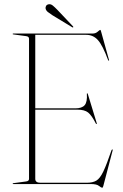

<svg xmlns="http://www.w3.org/2000/svg" viewBox="-20 -856 574 893"><path d="M39 -698Q39 -700 42 -700H411Q424.5 -700 434.2 -708.5Q444 -717 446 -717Q447 -717 447.8 -716.2Q448.5 -715.5 450 -710L487 -577Q488.5 -574 486 -574Q484 -574 483 -576Q457.5 -645 435.5 -669.5Q413.5 -694 381 -694H144V-352H330Q361 -352 373.8 -366.8Q386.5 -381.5 384 -419Q384 -422 385 -422Q387.5 -423 389 -417L430 -283Q431.5 -279 429 -279Q428 -279 426 -281Q406.5 -319.5 389.8 -332.8Q373 -346 340 -346H144V-24Q144 -6 168 -6H383.5Q411.5 -6 428.2 -16Q445 -26 460.5 -58.2Q476 -90.5 498.5 -157Q500.5 -161 502.5 -161Q505.5 -161 503.5 -155L460.5 9Q458 17 456.5 17Q450 17 440 8.5Q430 0 401.5 0H42Q39 0 39 -2Q39 -4 42 -4L101 -12Q115 -13.5 115 -24V-676Q115 -686.5 101 -688L42 -696Q39 -696 39 -698ZM248 -809 319 -734Q322 -731 320.5 -729Q319 -727 315.5 -729.5L224 -785Q211.5 -793 202.8 -800Q194 -807 192 -816.5Q191 -823 194.5 -828.8Q198 -834.5 206 -836Q216 -838 225.5 -830.2Q235 -822.5 248 -809Z"/></svg>

Font: Fraunces 144pt Thin
Style: Regular
Weight: 100
Version: Version 1.000;[f99f86859]